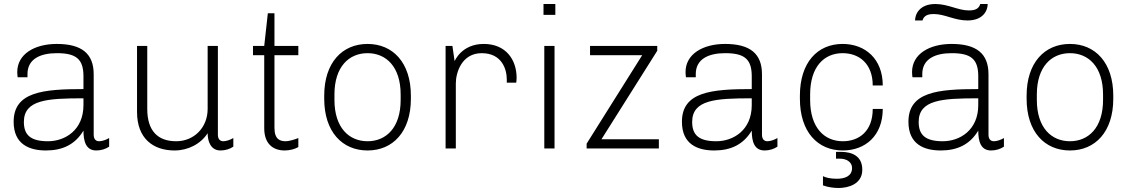

<svg xmlns="http://www.w3.org/2000/svg" viewBox="-20 -740 5659 957"><path d="M447 -69V-370C447 -473 387 -521 263 -521C153 -521 66 -471 66 -381C66 -372 67 -363 68 -355H117V-371C117 -446 181 -475 263 -475C358 -475 396 -447 396 -360V-296C194 -296 48 -282 48 -133C48 -20 127 10 209 10C291 10 354 -19 396 -89C396 -34 409 10 460 10C484 10 506 3 524 -9V-52C509 -43 489 -36 474 -36C459 -36 447 -45 447 -69ZM396 -250V-216C396 -92 305 -36 219 -36C134 -36 99 -66 99 -132C99 -243 216 -250 396 -250Z M1015 -76C1015 -36 1030 10 1079 10C1103 10 1125 3 1143 -9V-52C1128 -43 1108 -36 1093 -36C1078 -36 1066 -45 1066 -69V-511H1015V-197C1015 -105 948 -36 858 -36C768 -36 714 -86 714 -197V-511H663V-182C663 -49 744 10 850 10C917 10 980 -22 1015 -76Z M1467 -7V-52C1451 -45 1420 -36 1405 -36C1377 -36 1348 -44 1348 -103V-465H1467V-511H1348V-674H1315L1297 -511H1241V-465H1297V-101C1297 -24 1340 10 1399 10C1424 10 1450 3 1467 -7Z M1812 10C1938 10 2028 -83 2028 -248V-263C2028 -428 1938 -521 1812 -521C1686 -521 1596 -428 1596 -263V-248C1596 -83 1686 10 1812 10ZM1812 -36C1720 -36 1647 -103 1647 -242V-269C1647 -408 1720 -475 1812 -475C1904 -475 1977 -408 1977 -269V-242C1977 -103 1904 -36 1812 -36Z M2506 -328H2553C2553 -328 2555 -338 2555 -352C2555 -442 2502 -521 2391 -521C2280 -521 2246 -435 2246 -435L2235 -511H2201V0H2252V-324C2252 -379 2282 -475 2381 -475C2480 -475 2506 -397 2506 -344Z M2689 -720V-666H2748V-720ZM2693 0H2744V-511H2693Z M2904 0H3264V-46H2978L3256 -487V-511H2921V-465H3181L2904 -24Z M3778 -69V-370C3778 -473 3718 -521 3594 -521C3484 -521 3397 -471 3397 -381C3397 -372 3398 -363 3399 -355H3448V-371C3448 -446 3512 -475 3594 -475C3689 -475 3727 -447 3727 -360V-296C3525 -296 3379 -282 3379 -133C3379 -20 3458 10 3540 10C3622 10 3685 -19 3727 -89C3727 -34 3740 10 3791 10C3815 10 3837 3 3855 -9V-52C3840 -43 3820 -36 3805 -36C3790 -36 3778 -45 3778 -69ZM3727 -250V-216C3727 -92 3636 -36 3550 -36C3465 -36 3430 -66 3430 -132C3430 -243 3547 -250 3727 -250Z M4380 -197H4330C4330 -86 4262 -36 4181 -36C4089 -36 4018 -103 4018 -242V-269C4018 -408 4088 -475 4180 -475C4262 -475 4330 -423 4330 -314H4380C4380 -447 4292 -521 4180 -521C4054 -521 3967 -428 3967 -263V-248C3967 -83 4055 10 4181 10C4293 10 4380 -64 4380 -197ZM4082 138V184C4106 193 4135 197 4160 197C4206 197 4278 179 4278 106C4278 37 4226 17 4172 17H4147V51H4169C4196 51 4227 66 4227 97C4227 140 4188 151 4151 151C4118 151 4095 145 4082 138Z M4903 -720H4866C4859 -697 4842 -688 4809 -688C4755 -688 4706 -720 4642 -720C4564 -720 4541 -670 4541 -638H4578C4585 -661 4602 -670 4635 -670C4689 -670 4738 -638 4802 -638C4881 -638 4903 -688 4903 -720ZM4907 -69V-370C4907 -473 4847 -521 4723 -521C4613 -521 4526 -471 4526 -381C4526 -372 4527 -363 4528 -355H4577V-371C4577 -446 4641 -475 4723 -475C4818 -475 4856 -447 4856 -360V-296C4654 -296 4508 -282 4508 -133C4508 -20 4587 10 4669 10C4751 10 4814 -19 4856 -89C4856 -34 4869 10 4920 10C4944 10 4966 3 4984 -9V-52C4969 -43 4949 -36 4934 -36C4919 -36 4907 -45 4907 -69ZM4856 -250V-216C4856 -92 4765 -36 4679 -36C4594 -36 4559 -66 4559 -132C4559 -243 4676 -250 4856 -250Z M5313 10C5439 10 5529 -83 5529 -248V-263C5529 -428 5439 -521 5313 -521C5187 -521 5097 -428 5097 -263V-248C5097 -83 5187 10 5313 10ZM5313 -36C5221 -36 5148 -103 5148 -242V-269C5148 -408 5221 -475 5313 -475C5405 -475 5478 -408 5478 -269V-242C5478 -103 5405 -36 5313 -36Z"/></svg>

Font: Chivo Light
Style: Regular
Weight: 300
Designer: Hector Gatti
Foundry: Omnibus-Type
Version: Version 1.003;PS 001.003;hotconv 1.0.70;makeotf.lib2.5.58329